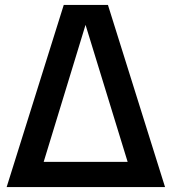

<svg xmlns="http://www.w3.org/2000/svg" viewBox="-20 -760 698 780"><path d="M7 0 239 -740H418.5L650.5 0ZM157.5 -102.5H498.5L327.5 -659Z"/></svg>

Font: Encode Sans Semi Condensed SemiBold
Style: Regular
Weight: 600
Width: 4
Designer: Multiple Designers
Foundry: Impallari Type
Version: Version 3.000; ttfautohint (v1.8.3) -l 8 -r 50 -G 200 -x 14 